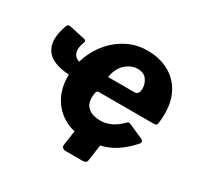

<svg xmlns="http://www.w3.org/2000/svg" viewBox="-143 -704 1005 981"><g transform="rotate(30 360.0 -213.0)"><path d="M402 10Q335 10 283.5 -19.5Q232 -49 203 -101.5Q174 -154 174 -224Q174 -286 195.5 -342.5Q217 -399 256 -443.5Q295 -488 347.5 -514Q400 -540 462 -540Q533 -540 586.5 -511.5Q640 -483 669.5 -430Q699 -377 699 -303Q699 -289 698 -275Q697 -261 695 -247Q694 -238 689 -235Q684 -232 672 -232H351Q340 -232 337 -218.5Q334 -205 334 -190Q334 -149 360 -129Q386 -109 429 -109Q462 -109 492 -123Q522 -137 553 -168Q558 -174 564 -173.5Q570 -173 578 -169L655 -135Q678 -125 662 -106Q620 -60 580.5 -35Q541 -10 498 0Q455 10 402 10ZM358 114Q328 114 332 88L354 -64H503L481 91Q480 103 474 108.5Q468 114 453 114ZM194 -232Q128 -232 83 -252.5Q38 -273 24.5 -318Q11 -363 36 -436Q40 -446 45 -449Q50 -452 58 -450L149 -430Q166 -427 158 -409Q141 -364 156 -339Q171 -314 205 -314ZM354 -322H511Q521 -322 528.5 -330.5Q536 -339 536 -359Q536 -387 519 -410.5Q502 -434 465 -434Q439 -434 415 -420Q391 -406 375 -381Q359 -356 354 -322Z"/></g></svg>

Font: Libre Franklin ExtraBold
Style: Italic
Weight: 800
Italic angle: -8°
Designer: Pablo Impallari, Rodrigo Fuenzalida, Nhung Nguyen
Foundry: Impallari Type
Version: Version 3.000